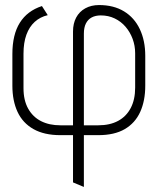

<svg xmlns="http://www.w3.org/2000/svg" viewBox="-20 -528 626 760"><path d="M29 -314V-189Q29 -129 49.5 -85Q70 -41 112.5 -17Q155 7 219 7H269V194L312 212V7H369Q433 7 474 -17Q515 -41 535 -85Q555 -129 555 -189V-307Q555 -367 533.5 -412.5Q512 -458 471 -483Q430 -508 372 -508Q341 -508 317.5 -495Q294 -482 281.5 -458.5Q269 -435 269 -403V-32H219Q175 -32 142.5 -48.5Q110 -65 91.5 -98Q73 -131 73 -179V-315Q73 -359 84.5 -390.5Q96 -422 117.5 -441.5Q139 -461 169 -468L146 -504Q88 -485 58.5 -438Q29 -391 29 -314ZM369 -32H312V-395Q312 -419 320 -435Q328 -451 343 -459Q358 -467 379 -467Q409 -467 434 -455Q459 -443 477 -422Q495 -401 505 -374Q515 -347 515 -317V-181Q515 -134 497.5 -100.5Q480 -67 447.5 -49.5Q415 -32 369 -32Z"/></svg>

Font: Advent Pro Light
Style: Regular
Weight: 300
Version: Version 3.000